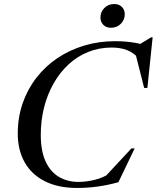

<svg xmlns="http://www.w3.org/2000/svg" viewBox="-20 -920 776 951"><path d="M533.5 -66.5 492 -35.5 631 -185H647L566.5 -17.5Q514.5 -3 463.8 4Q413 11 362 11Q268.5 11 202.8 -22Q137 -55 102.5 -115.5Q68 -176 68 -258.5Q68 -338 92 -407.8Q116 -477.5 159.8 -534.2Q203.5 -591 263.5 -631.5Q323.5 -672 396.2 -694Q469 -716 550.5 -716Q578 -716 604 -713.8Q630 -711.5 655.8 -706.8Q681.5 -702 707 -694.5L653.5 -689.5L728 -735H736L710 -484.5H694L648 -666L673.5 -624.5Q643 -659 609.5 -671.8Q576 -684.5 533.5 -684.5Q470.5 -684.5 416.2 -662.5Q362 -640.5 319 -600.5Q276 -560.5 245.2 -506.2Q214.5 -452 198.2 -387.5Q182 -323 182 -252.5Q182 -173.5 205.2 -121.8Q228.5 -70 270.8 -44.5Q313 -19 369 -19Q408 -19 450.2 -29.5Q492.5 -40 533.5 -66.5ZM530 -782.5Q505.5 -782.5 491.5 -797.2Q477.5 -812 477.5 -832.5Q477.5 -861 496.8 -880.5Q516 -900 545.5 -900Q570 -900 584 -885.5Q598 -871 598 -850Q598 -822 578.5 -802.2Q559 -782.5 530 -782.5Z"/></svg>

Font: Newsreader 60pt Medium
Style: Italic
Weight: 500
Italic angle: -17°
Designer: Hugues Gentile
Foundry: Production Type
Version: Version 1.003